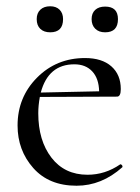

<svg xmlns="http://www.w3.org/2000/svg" viewBox="-20 -580 447 612"><path d="M140 -477Q120 -477 108.5 -488Q97 -499 97 -519Q97 -538 108.5 -549Q120 -560 140 -560Q159 -560 170 -549Q181 -538 181 -519Q181 -477 140 -477ZM315 -477Q295 -477 283.5 -488.5Q272 -500 272 -519Q272 -538 283.5 -548.5Q295 -559 315 -559Q356 -559 356 -519Q356 -477 315 -477ZM363 -56Q364 -57 366.5 -55.5Q369 -54 370 -51.5Q371 -49 370 -47Q304 12 224 12Q136 12 86 -44.5Q36 -101 36 -180Q36 -270 98 -332.5Q160 -395 251 -395Q305 -395 335 -368.5Q365 -342 365 -296Q365 -272 353 -272L107 -271Q102 -244 102 -219Q102 -132 144 -77.5Q186 -23 259 -23Q315 -23 363 -56ZM217 -375Q134 -375 110 -285L296 -289Q295 -330 274 -352.5Q253 -375 217 -375Z"/></svg>

Font: Cormorant
Style: Regular
Weight: 400
Designer: Christian Thalmann (Catharsis Fonts)
Version: Version 1.000;PS 001.000;hotconv 1.0.70;makeotf.lib2.5.58329